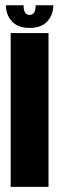

<svg xmlns="http://www.w3.org/2000/svg" viewBox="-20 -726 236 746"><path d="M21.5 0V-597.5H168.5V0ZM95 -617.5Q50 -617.5 26.5 -642.8Q3 -668 3 -705.5H71.5Q71.5 -668 95 -668Q118.5 -668 118.5 -705.5H187Q187 -668 163.5 -642.8Q140 -617.5 95 -617.5Z"/></svg>

Font: Anybody Condensed Regular
Style: Bold
Weight: 700
Width: 3
Designer: Tyler Finck
Foundry: Etcetera Type Company
Version: Version 1.010; ttfautohint (v1.8.3) -l 8 -r 50 -G 200 -x 14 